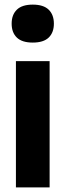

<svg xmlns="http://www.w3.org/2000/svg" viewBox="-20 -812 284 832"><path d="M49 0V-547H195V0ZM122 -627.5Q75.5 -627.5 53 -649.2Q30.5 -671 30.5 -709.5Q30.5 -748 53 -770Q75.5 -792 122 -792Q168.5 -792 191 -770Q213.5 -748 213.5 -709.5Q213.5 -671 191 -649.2Q168.5 -627.5 122 -627.5Z"/></svg>

Font: Encode Sans Condensed Condensed
Style: Bold
Weight: 700
Width: 3
Designer: Multiple Designers
Foundry: Impallari Type
Version: Version 3.000; ttfautohint (v1.8.3) -l 8 -r 50 -G 200 -x 14 